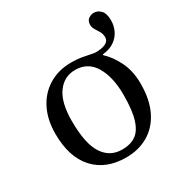

<svg xmlns="http://www.w3.org/2000/svg" viewBox="-152 -742 821 865"><g transform="rotate(-30 258.0 -309.0)"><path d="M258 10Q153 10 93.5 -55.5Q34 -121 34 -242Q34 -315 61.5 -369.5Q89 -424 139.5 -454.5Q190 -485 257 -485Q285 -485 309 -481Q333 -477 345 -474Q352 -473 360.5 -471Q369 -469 376 -469Q409 -469 427.5 -478.5Q446 -488 446 -507Q446 -524 438.5 -537Q431 -550 423 -562.5Q415 -575 415 -589Q415 -609 428 -618.5Q441 -628 456 -628Q476 -628 491.5 -612Q507 -596 507 -560Q507 -532 495.5 -507.5Q484 -483 460 -466Q436 -449 398 -445V-441Q432 -410 456 -360.5Q480 -311 480 -246Q480 -162 451.5 -105Q423 -48 373 -19Q323 10 258 10ZM262 -30Q303 -30 331 -49Q359 -68 373.5 -114Q388 -160 388 -241Q388 -333 354.5 -390Q321 -447 254 -447Q197 -447 162 -399Q127 -351 127 -255Q127 -136 162.5 -82.5Q198 -29 262 -30Z"/></g></svg>

Font: STIX Two Text
Style: Regular
Weight: 400
Designer: Ross Mills, John Hudson & Paul Hanslow, Tiro Typeworks Ltd; with prior portions MicroPress Inc., and Coen Hoffman.
Foundry: Tiro Typeworks Ltd
Version: Version 2.13 b171